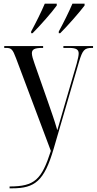

<svg xmlns="http://www.w3.org/2000/svg" viewBox="-20 -786 525 1042"><path d="M149 -615V-606H157C199 -648 263 -721 288 -756V-766H223C204 -721 176 -665 149 -615ZM299 -615V-606H307C349 -648 413 -721 439 -756V-766H373C354 -721 326 -665 299 -615ZM32 226V236H46C170 236 220 196 271 22L409 -451C428 -514 438 -526 479 -526H485V-536H324V-526H355C395 -526 407 -516 407 -496C407 -486 404 -469 396 -440L330 -214C317 -169 303 -119 291 -79C272 -145 264 -163 241 -231L168 -439C159 -464 153 -484 153 -497C153 -518 168 -526 209 -526H214V-536H3V-526H13C42 -526 49 -518 67 -470L256 33C206 188 169 226 32 226Z"/></svg>

Font: Noto Serif Display Condensed
Style: Regular
Weight: 400
Width: 3
Designer: Monotype Design Team
Foundry: Monotype Imaging Inc.
Version: Version 2.009